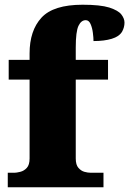

<svg xmlns="http://www.w3.org/2000/svg" viewBox="-20 -788 544 808"><path d="M415.5 -61V0H12.7V-61H41.5Q48.8 -61 65.4 -64.9Q81.1 -68.8 92.8 -81.5Q104.5 -94.2 104.5 -121.1V-453.1H16.6V-536.1H104.5V-563Q104.5 -659.2 154.5 -713.6Q204.6 -768.1 327.6 -768.1Q401.9 -768.1 439.9 -756.3Q477.5 -744.1 490.7 -727.1Q503.9 -710 503.9 -692.9Q503.9 -673.3 494.1 -655.3Q481.9 -634.3 450.4 -624.8Q418.9 -615.2 373.5 -615.2Q373.5 -629.4 370.8 -650.1Q368.2 -670.9 361.1 -687Q354 -703.1 340.8 -703.1Q321.8 -703.1 310.5 -679.7Q298.8 -655.8 298.8 -587.9V-536.1H434.6V-453.1H298.8V-121.1Q298.8 -94.2 310.1 -81.5Q321.3 -68.8 335.4 -64.9Q349.6 -61 361.8 -61Z"/></svg>

Font: Koh Santepheap Black
Style: Regular
Weight: 900
Designer: Danh Hong
Version: Version 2.002; ttfautohint (v1.8.3)